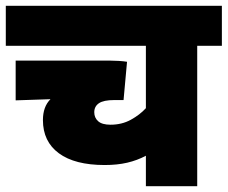

<svg xmlns="http://www.w3.org/2000/svg" viewBox="-20 -642 785 662"><path d="M745 -484H660V0H483V-105Q453 -89 418.5 -81Q384 -73 341 -73Q238 -73 183 -113.5Q128 -154 128 -228Q128 -274 154 -300L34 -296V-433H360Q373 -433 389.5 -432Q406 -431 418 -429L406 -297H374Q337 -297 321 -286Q305 -275 305 -255Q305 -236 318.5 -224Q332 -212 361 -212Q400 -212 431 -229Q462 -246 483 -269V-484H0V-622H745Z"/></svg>

Font: Noto Sans Devanagari UI Black
Style: Regular
Weight: 900
Designer: Jelle Bosma - Monotype Design Team
Foundry: Monotype Imaging Inc.
Version: Version 2.003; ttfautohint (v1.8.4.7-5d5b)